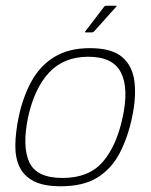

<svg xmlns="http://www.w3.org/2000/svg" viewBox="-20 -645 526 670"><path d="M192 5Q133 5 98.5 -12.5Q64 -30 48.5 -62Q33 -94 33.5 -138Q34 -182 45 -236Q60 -307 90 -361.5Q120 -416 170 -446.5Q220 -477 294 -477Q369 -477 405.5 -446.5Q442 -416 449 -361.5Q456 -307 441 -236Q426 -165 397.5 -110.5Q369 -56 320 -25.5Q271 5 192 5ZM198 -24Q290 -24 338.5 -80Q387 -136 408 -236Q430 -337 402 -392Q374 -447 288 -447Q203 -447 151.5 -392Q100 -337 78 -236Q57 -135 82 -79.5Q107 -24 198 -24ZM279 -532Q276 -532 276.5 -533.5Q277 -535 278 -536L343 -621Q346 -625 352 -625H385Q387 -625 387 -624Q387 -623 385 -621L308 -535Q306 -534 304.5 -533Q303 -532 301 -532Z"/></svg>

Font: Glory Thin Thin
Style: Italic
Weight: 250
Italic angle: -12°
Version: Version 1.011